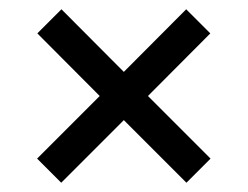

<svg xmlns="http://www.w3.org/2000/svg" viewBox="-20 -567 534 414"><path d="M382 -173 434 -225 299 -360 433.5 -495 381.5 -547 247 -412 112.5 -547 60.5 -495 195 -360 60 -225 112 -173 247 -308Z"/></svg>

Font: Eudonet Medium
Style: Regular
Weight: 500
Designer: Mikhail Sharanda
Foundry: Mikhail Sharanda
Version: Version 4.503;Glyphs 3.1.2 (3151)